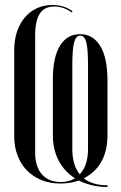

<svg xmlns="http://www.w3.org/2000/svg" viewBox="-20 -728 487 770"><path d="M121 -116Q121 -60 148 -29Q175 2 224 2Q257 2 281 -13Q239 -39 215.5 -83.5Q192 -128 192 -186V-409Q192 -498 220.5 -544.5Q249 -591 301 -591Q353 -591 382 -543.5Q411 -496 411 -406V-186Q411 -123 386.5 -79.5Q362 -36 316 -13Q350 15 411 15V22Q378 22 349 15Q320 8 296 -4Q263 8 221 8Q180 8 146 -6Q112 -20 88 -44.5Q64 -69 50.5 -104Q37 -139 37 -181V-526Q37 -567 48 -600.5Q59 -634 79.5 -658Q100 -682 128 -695Q156 -708 190 -708Q237 -708 271 -683L268 -678Q234 -702 197 -702Q159 -702 140 -674Q121 -646 121 -585ZM300 -29Q333 -64 333 -131V-468Q333 -533 326 -559Q319 -585 302 -585Q285 -585 277.5 -559Q270 -533 270 -467V-131Q270 -65 300 -29Z"/></svg>

Font: Moniqa SemBd Narrow Display
Style: Regular
Weight: 600
Width: 4
Designer: Rajesh Rajput
Foundry: Rajesh Rajput
Version: Version 1.000